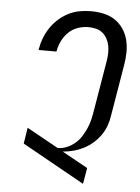

<svg xmlns="http://www.w3.org/2000/svg" viewBox="-53 -785 607 835"><g transform="rotate(5 250.0 -367.5)"><path d="M341 8 69 -144 80 -214 217 -138H220Q239 -138 258 -146Q277 -154 293 -167.5Q309 -181 320 -198.5Q331 -216 339.5 -235Q348 -254 352.5 -273Q357 -292 360 -311L397 -532Q400 -549 400.5 -566.5Q401 -584 398 -600Q395 -616 387 -630.5Q379 -645 367 -655Q355 -665 338.5 -669Q322 -673 305 -673Q282 -673 259 -665Q236 -657 218.5 -640Q201 -623 190.5 -601Q180 -579 176 -556V-555H98V-557Q102 -582 111 -606Q120 -630 134.5 -652Q149 -674 169 -692Q189 -710 212.5 -722Q236 -734 261.5 -738.5Q287 -743 311 -743Q340 -743 367 -737Q394 -731 415.5 -716.5Q437 -702 452 -680Q467 -658 473.5 -631.5Q480 -605 479.5 -577Q479 -549 474 -521L437 -300Q434 -277 426 -254.5Q418 -232 404 -212Q390 -192 371.5 -176Q353 -160 331.5 -149Q310 -138 287 -132Q264 -126 241 -124L353 -62Z"/></g></svg>

Font: Iosevka
Style: Italic
Weight: 400
Italic angle: -9°
Monospace: yes
Designer: Belleve Invis
Foundry: Belleve Invis
Version: Version 32.5.0; ttfautohint (v1.8.4)